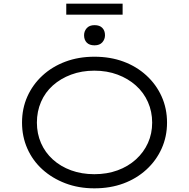

<svg xmlns="http://www.w3.org/2000/svg" viewBox="-20 -1016 1030 1046"><path d="M494 10Q408 10 336 -17.5Q264 -45 211 -93Q158 -141 129 -206.5Q100 -272 100 -348Q100 -425 129 -490Q158 -555 211 -604Q264 -653 336 -680Q408 -707 494 -707Q581 -707 652.5 -680.5Q724 -654 777.5 -605Q831 -556 860.5 -490.5Q890 -425 890 -348Q890 -272 860.5 -206.5Q831 -141 777.5 -92Q724 -43 652.5 -16.5Q581 10 494 10ZM494 -67Q563 -67 620.5 -88Q678 -109 720.5 -147.5Q763 -186 786 -237Q809 -288 809 -348Q809 -408 786 -460Q763 -512 720.5 -550Q678 -588 620.5 -609.5Q563 -631 494 -631Q425 -631 367.5 -609.5Q310 -588 268 -550.5Q226 -513 203.5 -461Q181 -409 181 -348Q181 -288 203.5 -236.5Q226 -185 268 -147Q310 -109 367.5 -88Q425 -67 494 -67ZM495 -769Q467 -769 452.5 -784Q438 -799 438 -824Q438 -846 452.5 -862.5Q467 -879 495 -879Q523 -879 537.5 -864Q552 -849 552 -824Q552 -802 537.5 -785.5Q523 -769 495 -769ZM341 -936V-996H648V-936Z"/></svg>

Font: Lexend Mega Light
Style: Regular
Weight: 300
Version: Version 1.007